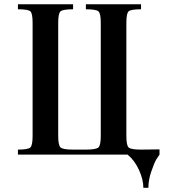

<svg xmlns="http://www.w3.org/2000/svg" viewBox="-20 -720 801 894"><path d="M722.7 -24.4 636.7 -23.4C605.5 -23.4 586.3 -26.7 579.1 -33.2C571.9 -39.7 568.4 -57.6 568.4 -86.9V-614.3C568.4 -642.9 571.8 -660.5 578.6 -667C585.4 -673.5 604.8 -676.8 636.7 -676.8V-700.2H379.9V-676.8C411.8 -676.8 431.3 -673.5 438.5 -667C445.6 -660.5 449.2 -642.9 449.2 -614.3V-86.9C449.2 -58.3 445.6 -40.5 438.5 -33.7C431.3 -26.9 411.8 -23.4 379.9 -23.4H320.3C288.4 -23.4 268.9 -26.9 261.7 -33.7C254.6 -40.5 251 -58.3 251 -86.9V-614.3C251 -642.9 254.6 -660.5 261.7 -667C268.9 -673.5 288.4 -676.8 320.3 -676.8V-700.2H63.5V-676.8C95.4 -676.8 114.7 -673.5 121.6 -667C128.4 -660.5 131.8 -642.9 131.8 -614.3V-86.9C131.8 -57.6 128.3 -39.7 121.1 -33.2C113.9 -26.7 94.7 -23.4 63.5 -23.4V0H574.2C596.4 18.2 614.1 42.2 627.4 71.8C640.8 101.4 647.5 128.9 647.5 154.3H670.9C670.9 129.6 675.6 103.7 685.1 76.7C694.5 49.6 702.1 31.4 708 22C713.9 12.5 718.8 5.2 722.7 0Z"/></svg>

Font: TriodPostnaja
Style: Medium
Weight: 500
Version: 20110805; ttfautohint (v0.96) -l 8 -r 50 -G 200 -x 14 -w "G"